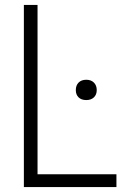

<svg xmlns="http://www.w3.org/2000/svg" viewBox="-20 -760 495 780"><path d="M77 0V-740H132.5V-52H453V0ZM330.5 -353.5Q310.5 -353.5 299.2 -364.5Q288 -375.5 288 -394Q288 -413 299.2 -424.5Q310.5 -436 330.5 -436Q350 -436 361.5 -424.5Q373 -413 373 -394Q373 -375.5 361.5 -364.5Q350 -353.5 330.5 -353.5Z"/></svg>

Font: Encode Sans Condensed Light
Style: Regular
Weight: 300
Width: 3
Designer: Multiple Designers
Foundry: Impallari Type
Version: Version 3.000; ttfautohint (v1.8.3) -l 8 -r 50 -G 200 -x 14 